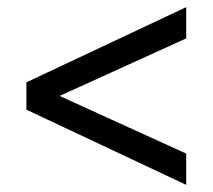

<svg xmlns="http://www.w3.org/2000/svg" viewBox="-20 -574 598 540"><path d="M503.7 -142 147.6 -304.2 503.7 -466V-553.9L54.2 -342.4V-265.6L503.7 -54.1Z"/></svg>

Font: Arad-FD-VF Thin
Style: Regular
Weight: 100
Designer: Mohammad Darvishi
Version: Version 1.010;September 21, 2024;FontCreator 15.0.0.2992 64-